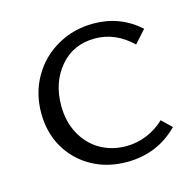

<svg xmlns="http://www.w3.org/2000/svg" viewBox="-72 -492 579 570"><g transform="rotate(-15 217.5 -206.5)"><path d="M43 -201Q43 -262 71.5 -311.5Q100 -361 150 -389.5Q200 -418 261 -418Q343 -418 403 -364L368 -325Q317 -374 254 -374Q187 -374 146.5 -326Q106 -278 106 -207Q106 -158 126.5 -120Q147 -82 182.5 -61.5Q218 -41 262 -41Q295 -41 325.5 -53.5Q356 -66 380 -89L410 -60Q346 5 252 5Q192 5 144.5 -21.5Q97 -48 70 -94.5Q43 -141 43 -201Z"/></g></svg>

Font: Isabella Sans
Style: Regular
Weight: 400
Designer: Original fonts by Christian Thalmann (Catharsis Fonts), Modifications by Cristiano Sobral
Version: Version 0.002;July 12, 2020;FontCreator 13.0.0.2655 64-bit; 